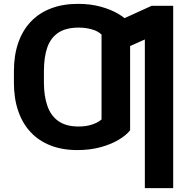

<svg xmlns="http://www.w3.org/2000/svg" viewBox="-20 -757 971 981"><path d="M644.8 -427.4V-91.2Q624.1 -65.1 585.1 -42.1Q546 -19.1 492.6 -4.6Q439.2 9.8 375 9.8Q298.5 9.8 238.4 -13.7Q178.4 -37.1 136.6 -81.7Q94.8 -126.4 73 -190.2Q51.1 -254 51.1 -334.4V-384L204.4 -385.4V-334.4Q204.6 -265.8 222.3 -215.4Q240 -165 278.9 -137.8Q317.8 -110.6 381.4 -110.6Q420.6 -110.6 451.1 -120.9Q481.7 -131.2 498.8 -146.7V-427.4ZM644.8 -636.4V-306L498.8 -304.4V-580.5Q480 -598.6 448.4 -607.3Q416.9 -616 382.8 -616Q317.4 -616 278.3 -590.1Q239.1 -564.2 221.7 -514.7Q204.4 -465.2 204.4 -393.1V-339.8L51.1 -340.4V-393.1Q51.1 -474.5 73.3 -538.4Q95.5 -602.3 137.7 -646.6Q179.9 -690.9 240.7 -714.1Q301.4 -737.3 378.8 -737.3Q442.2 -737.3 494.9 -722.8Q547.6 -708.3 586.1 -685.2Q624.6 -662 644.8 -636.4ZM864.9 -727.5V204.1H720.1V-555.4L566.6 -486.9V-641.7L755.2 -727.5Z"/></svg>

Font: Atlassian Sans
Style: Regular
Weight: 400
Designer: Rasmus Andersson
Foundry: Modifications by Atlassian Pty Ltd, manufactured by rsms
Version: Version 4.001;git-9221beed3